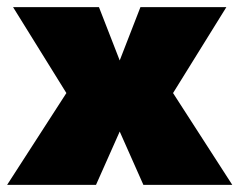

<svg xmlns="http://www.w3.org/2000/svg" viewBox="-20 -520 673 540"><path d="M0 0 166.7 -258.3 16.7 -500H258.3L316.7 -350L375 -500H616.7L466.7 -258.3L633.3 0H383.3L316.7 -150L250 0Z"/></svg>

Font: BoonTook
Style: Regular
Weight: 400
Designer: Sungsit Sawaiwan
Foundry: FontUni
Version: Version 3.0